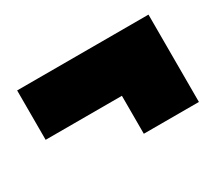

<svg xmlns="http://www.w3.org/2000/svg" viewBox="-63 -502 558 495"><g transform="rotate(-30 215.5 -254.0)"><path d="M247 -237H20V-384H411V-124H247Z"/></g></svg>

Font: Readiness ExtraBold
Style: Regular
Weight: 800
Designer: Katatrad Team
Foundry: CadsonDemak
Version: Version 1.00;January 16, 2020;FontCreator 12.0.0.2550 64-bit